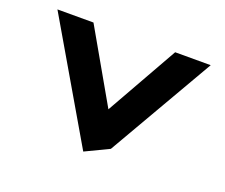

<svg xmlns="http://www.w3.org/2000/svg" viewBox="-88 -613 881 751"><g transform="rotate(20 352.5 -238.0)"><path d="M184 -482H34L319 6L417 -41L672 -482H524L355 -183Z"/></g></svg>

Font: Bluebird
Style: Ext
Weight: 400
Designer: Jasper
Foundry: Cannot Into Space Fonts
Version: Version 0.98